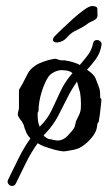

<svg xmlns="http://www.w3.org/2000/svg" viewBox="-20 -508 358 638"><path d="M33 101Q29 110 20 110Q13 110 8 103.5Q3 97 7 89Q25 52 42 17.5Q59 -17 81 -48Q73 -56 68 -66Q66 -70 65 -74Q64 -78 62 -81Q60 -92 56 -98Q55 -101 53 -104Q51 -107 49 -109Q46 -112 44 -116Q39 -123 39 -129Q39 -131 41 -139Q43 -145 43 -151V-208Q43 -210 46.5 -215.5Q50 -221 54 -228L72 -263Q79 -278 100 -292Q110 -298 124 -303Q138 -308 150 -310.5Q162 -313 164 -313Q165 -313 171 -311Q173 -310 176 -309Q179 -308 181 -308Q186 -307 191.5 -307.5Q197 -308 202 -306Q211 -305 220 -302Q229 -299 238 -296L245 -292Q259 -308 272 -325Q285 -342 289 -363Q291 -375 302 -375Q309 -375 314 -370Q319 -365 317 -357Q313 -332 299 -312.5Q285 -293 269 -276Q276 -272 283 -266Q290 -260 294 -254Q297 -250 301.5 -237.5Q306 -225 310 -215Q312 -209 312.5 -199.5Q313 -190 313 -183L316 -180V-179Q316 -179 316.5 -178.5Q317 -178 317 -176Q317 -174 315.5 -160Q314 -146 312 -129.5Q310 -113 308 -103L306 -101Q305 -100 304 -97.5Q303 -95 303 -92Q302 -74 290 -57.5Q278 -41 263.5 -29.5Q249 -18 238 -14Q230 -11 213 -8Q196 -5 192 -5Q185 -5 171.5 -8Q158 -11 144.5 -15.5Q131 -20 125 -22Q121 -24 115.5 -26.5Q110 -29 105 -32Q83 -1 66.5 32.5Q50 66 33 101ZM112 -87 114 -89Q138 -113 152 -142.5Q166 -172 180 -202.5Q194 -233 215 -258L221 -265Q212 -272 201.5 -273.5Q191 -275 186 -275Q173 -275 160 -268.5Q147 -262 141 -253Q128 -234 118 -201Q108 -168 108 -138L107 -137Q105 -135 105 -129Q105 -103 110 -92ZM172 -41Q189 -41 204 -56Q219 -71 227 -84Q229 -89 230 -94Q231 -99 232 -103Q232 -105 232.5 -105.5Q233 -106 233 -106Q238 -117 241.5 -123.5Q245 -130 246 -135Q248 -140 248.5 -146.5Q249 -153 249 -163Q249 -183 246 -201Q242 -213 236 -237Q217 -210 202.5 -180.5Q188 -151 173 -122.5Q158 -94 135 -69Q133 -66 130 -63.5Q127 -61 125 -58Q128 -54 133.5 -50.5Q139 -47 142 -46Q146 -46 150 -45Q154 -44 158 -43Q163 -42 166.5 -41.5Q170 -41 172 -41ZM172 -367H169Q156 -367 156 -376Q156 -382 163 -389Q170 -396 186.5 -412Q203 -428 222.5 -445.5Q242 -463 259.5 -475.5Q277 -488 286 -488Q303 -488 303.5 -478.5Q304 -469 304 -457Q304 -447 294 -441.5Q284 -436 275 -432Q265 -424 252.5 -417Q240 -410 227 -404Q213 -396 202 -383Q191 -370 172 -367Z"/></svg>

Font: Are You Serious
Style: Regular
Weight: 400
Designer: Robert E. Leuschke
Foundry: Robert E. Leuschke
Version: Version 1.100